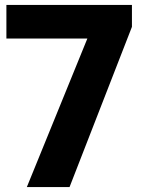

<svg xmlns="http://www.w3.org/2000/svg" viewBox="-20 -760 585 780"><path d="M89 0 354.5 -651.5 409 -603.5H6V-740H516V-651L262.5 0Z"/></svg>

Font: Encode Sans SC SemiExpanded
Style: Bold
Weight: 700
Width: 6
Designer: Multiple Designers
Foundry: Impallari Type
Version: Version 3.002